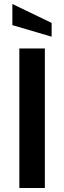

<svg xmlns="http://www.w3.org/2000/svg" viewBox="-20 -943 322 963"><path d="M77 0V-700H205V0ZM239 -759 42 -817V-923L239 -828Z"/></svg>

Font: Cabin Resolve
Style: Bold-Resolve
Weight: 700
Designer: Pablo Impallari
Foundry: Pablo Impallari. http://www.impallari.com Igino Marini. http://www.ikern.com
Version: Version 3.001